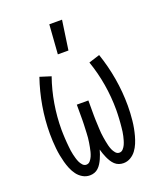

<svg xmlns="http://www.w3.org/2000/svg" viewBox="-141 -840 781 936"><g transform="rotate(-20 250.0 -372.0)"><path d="M163 8Q143 8 126 -2Q109 -12 97.5 -27.5Q86 -43 78.5 -61Q71 -79 66 -97.5Q61 -116 57.5 -134.5Q54 -153 52 -172.5Q50 -192 49 -211Q48 -230 48 -249Q48 -320 60 -390.5Q72 -461 95 -528L152 -510Q130 -447 119 -381Q108 -315 108 -248Q108 -237 108.5 -226Q109 -215 109.5 -204Q110 -193 111 -182Q112 -171 113 -160Q114 -149 115.5 -138Q117 -127 119.5 -116.5Q122 -106 125 -95.5Q128 -85 132.5 -75Q137 -65 145 -56Q153 -47 164 -47Q176 -47 184 -56.5Q192 -66 196.5 -76.5Q201 -87 204 -98.5Q207 -110 209 -121.5Q211 -133 213 -144.5Q215 -156 216 -167.5Q217 -179 217.5 -190.5Q218 -202 218.5 -213.5Q219 -225 219.5 -236.5Q220 -248 220 -260V-338H280V-260Q280 -248 280.5 -236.5Q281 -225 281.5 -213.5Q282 -202 282.5 -190.5Q283 -179 284 -167.5Q285 -156 287 -144.5Q289 -133 291 -121.5Q293 -110 296 -98.5Q299 -87 303.5 -76.5Q308 -66 316 -56.5Q324 -47 336 -47Q347 -47 355 -56Q363 -65 367.5 -75Q372 -85 375 -95.5Q378 -106 380.5 -116.5Q383 -127 384.5 -138Q386 -149 387 -160Q388 -171 389 -182Q390 -193 390.5 -204Q391 -215 391.5 -226Q392 -237 392 -248Q392 -315 381 -381Q370 -447 348 -510L405 -528Q428 -461 440 -390.5Q452 -320 452 -249Q452 -230 451 -211Q450 -192 448 -172.5Q446 -153 442.5 -134.5Q439 -116 434 -97.5Q429 -79 421.5 -61Q414 -43 402.5 -27.5Q391 -12 374 -2Q357 8 337 8Q325 8 313.5 4Q302 0 293 -8.5Q284 -17 277.5 -27.5Q271 -38 266 -49Q261 -60 257 -71.5Q253 -83 250 -94Q247 -83 243 -71.5Q239 -60 234 -49Q229 -38 222.5 -27.5Q216 -17 207 -8.5Q198 0 186.5 4Q175 8 163 8ZM217 -600 228 -752H294L272 -600Z"/></g></svg>

Font: Iosevka Custom Light
Style: Regular
Weight: 300
Monospace: yes
Designer: Belleve Invis
Foundry: Belleve Invis
Version: Version 27.3.5